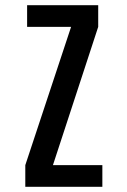

<svg xmlns="http://www.w3.org/2000/svg" viewBox="-20 -720 490 740"><path d="M184 -83.5H374.5V0H77.5V-83.5L254 -616.5H84.5V-700H358.5V-616.5Z"/></svg>

Font: League Mono Condensed Medium
Style: Regular
Weight: 500
Width: 1
Designer: Tyler Finck
Foundry: The League of Moveable Type / Tyler Finck
Version: Version 2.210